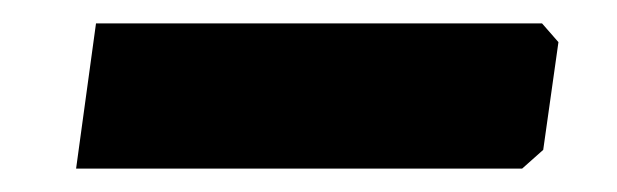

<svg xmlns="http://www.w3.org/2000/svg" viewBox="-20 -144 527 164"><path d="M426 0H45L62 -124H443L457 -108L444 -16Z"/></svg>

Font: Chau Philomene One
Style: Italic
Weight: 400
Designer: Vicente Lamonaca
Foundry: TipoType
Version: Version 1.001